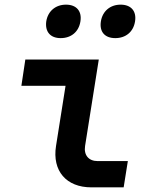

<svg xmlns="http://www.w3.org/2000/svg" viewBox="-20 -806 640 826"><path d="M476 -642C521 -642 554 -669 561 -714C568 -758 544 -786 499 -786C454 -786 421 -758 414 -714C407 -669 431 -642 476 -642ZM241 -642C286 -642 319 -669 326 -714C333 -758 309 -786 264 -786C219 -786 186 -758 179 -714C173 -669 197 -642 241 -642ZM373 0H512L530 -113H400C361 -113 340 -139 346 -178L405 -550H89L72 -437H262L221 -178C204 -71 265 0 373 0Z"/></svg>

Font: JetBrains Mono
Style: Bold Italic
Weight: 558
Italic angle: -9°
Monospace: yes
Designer: Philipp Nurullin, Konstantin Bulenkov
Foundry: JetBrains
Version: Version 2.305